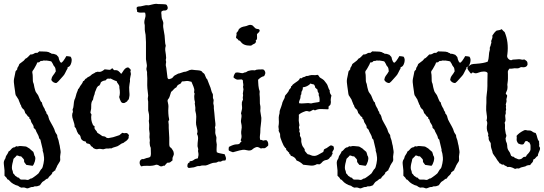

<svg xmlns="http://www.w3.org/2000/svg" viewBox="-26 -867 2895 1022"><path d="M81.1 -315.4 74.2 -332Q74.2 -335 71.8 -338.4Q69.3 -341.8 66.9 -346.2Q64.5 -350.6 62 -354Q59.6 -357.4 57.6 -360.4Q54.7 -372.1 54.7 -377.4Q54.7 -382.8 50.3 -407.7Q45.9 -432.6 48.8 -447.8Q51.8 -462.9 53.2 -468.8Q54.7 -474.6 55.2 -479Q55.7 -483.4 56.6 -486.3Q57.6 -489.3 60.5 -491.7Q63.5 -494.1 64.9 -496.6Q66.4 -499 65.9 -502Q65.4 -504.9 69.8 -510.7Q74.2 -516.6 75.2 -522Q76.2 -527.3 89.4 -535.6Q102.5 -543.9 109.4 -554.7Q116.2 -556.6 123.5 -564.5Q130.9 -572.3 135.7 -577.1Q146.5 -576.2 155.3 -582Q164.1 -587.9 171.9 -585L183.6 -593.8Q187.5 -592.8 206.5 -592.8Q225.6 -592.8 235.4 -588.9Q240.2 -584 243.7 -584.5Q247.1 -585 249 -580.1Q254.9 -582 261.7 -579.6Q268.6 -577.1 274.4 -575.2L285.2 -563.5Q288.1 -547.9 293 -539.6Q297.9 -531.2 302.7 -534.2Q309.6 -539.1 320.3 -556.6L327.1 -568.4Q332 -568.4 337.9 -567.4Q343.8 -566.4 349.6 -565.4Q359.4 -553.7 353.5 -532.7Q347.7 -511.7 335 -509.8Q333 -506.8 333.5 -504.9Q334 -502.9 332.5 -500.5Q331.1 -498 328.6 -494.1Q326.2 -490.2 321.3 -479.5Q316.4 -468.8 310.1 -462.4Q303.7 -456.1 293.5 -443.8Q283.2 -431.6 275.4 -425.8Q267.6 -423.8 259.3 -428.7Q251 -433.6 247.1 -441.4Q249 -455.1 253.9 -461.9Q258.8 -468.8 264.6 -476.6L271.5 -488.3Q270.5 -488.3 270 -495.6Q269.5 -502.9 266.6 -508.8Q262.7 -512.7 262.2 -514.6Q261.7 -516.6 258.8 -518.6Q255.9 -527.3 252.9 -530.8Q250 -534.2 248 -539.1Q244.1 -540 243.2 -541Q242.2 -542 241.2 -542H238.3Q237.3 -542 233.4 -543L220.7 -544.9Q216.8 -543.9 210 -544.9Q203.1 -545.9 201.2 -543Q189.5 -543.9 186.5 -539.1Q183.6 -534.2 171.9 -534.2Q169.9 -526.4 166.5 -521Q163.1 -515.6 158.7 -506.8Q154.3 -498 149.4 -492.2Q144.5 -486.3 146.5 -478Q148.4 -469.7 148.4 -456.1Q147.5 -431.6 152.3 -423.8Q155.3 -415 155.3 -411.1Q155.3 -407.2 157.2 -401.4Q159.2 -395.5 161.1 -386.7Q163.1 -377.9 170.4 -369.1Q177.7 -360.4 179.7 -353.5Q181.6 -346.7 184.6 -341.3Q187.5 -335.9 189 -331.5Q190.4 -327.1 192.9 -325.2Q195.3 -323.2 197.3 -321.3Q198.2 -308.6 211.9 -287.1Q212.9 -281.2 215.8 -276.4Q221.7 -270.5 220.7 -267.6Q218.8 -264.6 227.5 -255.9Q232.4 -246.1 232.4 -242.2Q234.4 -231.4 243.2 -216.8Q252 -202.1 254.9 -195.8Q257.8 -189.5 259.3 -187Q260.7 -184.6 262.7 -180.2Q264.6 -175.8 266.1 -169.9Q267.6 -164.1 271.5 -158.2Q279.3 -148.4 278.8 -143.6Q278.3 -138.7 282.2 -129.4Q286.1 -120.1 287.1 -112.3Q288.1 -104.5 289.6 -100.6Q291 -96.7 292 -91.3Q293 -85.9 293.9 -78.1Q294.9 -70.3 296.4 -64Q297.9 -57.6 295.4 -44.9Q293 -32.2 294.4 -22Q295.9 -11.7 290.5 -4.4Q285.2 2.9 278.3 15.6Q276.4 22.5 272.9 27.8Q269.5 33.2 267.6 41Q262.7 41 260.3 44.9Q257.8 48.8 252.9 49.8Q252.9 54.7 250.5 57.6Q248 60.5 246.1 63.5Q234.4 72.3 229.5 83Q221.7 84 215.8 89.8Q210 95.7 204.6 98.1Q199.2 100.6 194.8 107.4Q190.4 114.3 186.5 119.1Q172.9 125 167 125H159.2Q156.2 125 153.3 127Q150.4 128.9 147.5 128.4Q144.5 127.9 140.1 128.9Q135.7 129.9 132.3 131.8Q128.9 133.8 123 135.3Q117.2 136.7 111.8 133.8Q106.4 130.9 97.7 130.9L86.9 131.8Q75.2 127 70.3 122.1Q56.6 119.1 43.9 111.3Q31.2 103.5 25.9 96.2Q20.5 88.9 12.7 86.9Q9.8 78.1 -2 68.4V40Q-3.9 18.6 -5.4 8.3Q-6.8 -2 -4.9 -8.8Q-2.9 -15.6 -1.5 -17.1Q0 -18.6 2 -22.5Q3.9 -26.4 4.4 -30.3Q4.9 -34.2 7.3 -38.1Q9.8 -42 13.7 -47.9Q17.6 -53.7 19.5 -60.5Q27.3 -64.5 32.2 -71.3Q37.1 -78.1 44.9 -82Q51.8 -82 54.2 -84.5Q56.6 -86.9 60.5 -88.9Q66.4 -85.9 72.3 -88.4Q78.1 -90.8 88.4 -89.4Q98.6 -87.9 104.5 -87.9Q110.4 -87.9 115.2 -85.9Q127 -78.1 128.9 -77.6Q130.9 -77.1 134.3 -73.2Q137.7 -69.3 142.6 -65.9Q147.5 -62.5 151.4 -58.6Q152.3 -53.7 154.3 -49.8Q156.2 -45.9 156.2 -41Q168.9 -25.4 154.3 5.9Q151.4 12.7 147.5 15.6Q123 12.7 114.3 10.7Q111.3 5.9 106 0Q100.6 -5.9 102.5 -15.6Q98.6 -22.5 94.2 -26.4Q89.8 -30.3 85.9 -35.2Q81.1 -33.2 74.7 -36.6Q68.4 -40 62.5 -39.1Q58.6 -33.2 54.2 -29.8Q49.8 -26.4 45.9 -21.5L43 -7.8Q35.2 19.5 38.1 34.2Q43 45.9 43 50.8Q43 55.7 45.9 57.6Q48.8 59.6 51.3 63.5Q53.7 67.4 55.7 69.3Q60.5 71.3 64.5 75.2Q68.4 79.1 75.2 79.1Q80.1 88.9 87.9 88.9H107.4Q115.2 89.8 119.6 90.8Q124 91.8 131.3 86.9Q138.7 82 139.6 83Q140.6 84 145.5 81.1Q150.4 78.1 154.3 75.2Q158.2 72.3 167 65.9Q175.8 59.6 178.7 56.2Q181.6 52.7 182.6 50.3Q183.6 47.9 185.5 45.4Q187.5 43 189.5 39.1Q191.4 35.2 196.3 30.8Q201.2 26.4 205.6 3.4Q210 -19.5 208.5 -27.8Q207 -36.1 206.5 -43Q206.1 -49.8 203.1 -58.1Q200.2 -66.4 201.2 -68.4Q202.1 -70.3 201.2 -72.3L190.4 -117.2Q190.4 -121.1 189.5 -123Q181.6 -129.9 181.6 -133.8Q181.6 -137.7 177.7 -146.5Q173.8 -155.3 170.4 -160.6Q167 -166 165.5 -171.4Q164.1 -176.8 160.6 -179.7Q157.2 -182.6 153.3 -186.5Q154.3 -196.3 146.5 -207Q138.7 -217.8 138.2 -224.6Q137.7 -231.4 133.3 -233.4Q128.9 -235.4 129.9 -243.2Q122.1 -246.1 118.2 -253.4Q114.3 -260.7 107.4 -265.6Q108.4 -271.5 105.5 -273.9Q102.5 -276.4 103.5 -281.2Q93.8 -288.1 89.8 -295.4Q85.9 -302.7 86.4 -304.2Q86.9 -305.7 84 -309.1Q81.1 -312.5 81.1 -315.4Z M550.8 -131.8 576.2 -136.7 609.4 -147.5 625 -160.2Q627 -160.2 630.9 -158.7Q634.8 -157.2 642.1 -158.7Q649.4 -160.2 655.8 -153.8Q662.1 -147.5 659.7 -143.1Q657.2 -138.7 659.2 -132.8Q651.4 -118.2 636.7 -111.3Q634.8 -107.4 630.4 -106.4Q626 -105.5 620.6 -102.5Q615.2 -99.6 607.9 -93.8Q600.6 -87.9 587.9 -85Q575.2 -82 564.5 -76.2Q562.5 -79.1 559.1 -77.6Q555.7 -76.2 552.7 -76.2H538.1L523.4 -72.3Q504.9 -76.2 495.6 -73.7Q486.3 -71.3 477.1 -75.7Q467.8 -80.1 468.3 -81.5Q468.8 -83 467.8 -84Q460 -86.9 457.5 -91.3Q455.1 -95.7 453.1 -98.6Q446.3 -102.5 439.5 -103Q432.6 -103.5 430.7 -113.3Q418 -115.2 413.1 -120.1Q405.3 -125 403.3 -136.7Q401.4 -148.4 391.6 -153.3Q382.8 -167 380.9 -176.3Q378.9 -185.5 371.1 -192.4Q372.1 -204.1 362.8 -229.5Q353.5 -254.9 362.3 -271.5Q362.3 -276.4 360.4 -284.2Q365.2 -293.9 365.7 -305.2Q366.2 -316.4 367.7 -324.2Q369.1 -332 370.1 -335Q375 -343.8 377.9 -356.9Q380.9 -370.1 384.8 -378.4Q388.7 -386.7 389.6 -392.6Q393.6 -394.5 397 -401.9Q400.4 -409.2 407.2 -417.5Q414.1 -425.8 416 -434.6Q420.9 -435.5 423.3 -439.5Q425.8 -443.4 428.7 -447.3Q433.6 -448.2 436 -451.7Q438.5 -455.1 446.3 -458.5Q454.1 -461.9 458.5 -466.8Q462.9 -471.7 470.7 -475.1Q478.5 -478.5 480 -480.5Q481.4 -482.4 483.4 -482.4L494.1 -485.4Q497.1 -485.4 500 -484.4Q512.7 -482.4 531.2 -498Q543.9 -497.1 553.7 -495.6Q563.5 -494.1 570.3 -503.9Q575.2 -502 576.7 -498.5Q578.1 -495.1 583 -493.2Q596.7 -495.1 604.5 -488.8Q612.3 -482.4 619.1 -473.6Q622.1 -476.6 625 -481.4Q627.9 -486.3 633.8 -494.6Q639.6 -502.9 647.5 -506.3Q655.3 -509.8 660.2 -505.9Q665 -502 668.5 -497.6Q671.9 -493.2 669.4 -491.2Q667 -489.3 668.9 -484.4L670.9 -472.7Q669.9 -470.7 668.5 -460.9Q667 -451.2 666 -447.3Q665 -443.4 666 -440.4Q667 -437.5 663.6 -420.4Q660.2 -403.3 662.1 -382.8Q664.1 -362.3 663.1 -357.4Q662.1 -352.5 661.1 -346.2Q660.2 -339.8 658.2 -336.9Q653.3 -333 652.8 -331.1Q652.3 -329.1 650.4 -327.1L637.7 -319.3Q623 -315.4 617.2 -327.1Q611.3 -338.9 608.4 -350.6Q615.2 -370.1 609.4 -399.4V-406.2Q609.4 -412.1 602.5 -420.9Q595.7 -429.7 596.2 -431.2Q596.7 -432.6 595.7 -434.6Q585.9 -437.5 578.1 -441.4Q570.3 -445.3 562.5 -449.2Q557.6 -447.3 553.7 -448.2Q549.8 -449.2 545.4 -447.8Q541 -446.3 540 -443.4Q539.1 -440.4 536.1 -439.5L523.4 -436.5Q509.8 -430.7 509.3 -424.8Q508.8 -418.9 503.9 -414.1Q502.9 -410.2 499 -410.2Q495.1 -410.2 494.1 -406.2Q489.3 -401.4 487.8 -396.5Q486.3 -391.6 483.4 -385.3Q480.5 -378.9 479.5 -376.5Q478.5 -374 478 -369.1Q477.5 -364.3 476.1 -362.3Q474.6 -360.4 473.6 -356Q472.7 -351.6 471.2 -347.2Q469.7 -342.8 469.7 -339.4Q469.7 -335.9 466.8 -333Q463.9 -330.1 461.4 -321.8Q459 -313.5 459.5 -300.3Q460 -287.1 457 -277.3Q454.1 -267.6 456.5 -264.6Q459 -261.7 460.9 -257.8Q455.1 -230.5 468.8 -202.1Q471.7 -197.3 477.5 -195.3Q475.6 -182.6 480.5 -177.7Q491.2 -166 492.2 -160.2Q500 -156.2 506.3 -151.4Q512.7 -146.5 518.6 -142.6Q533.2 -141.6 537.6 -136.7Q542 -131.8 550.8 -131.8Z M929.7 -476.6 953.1 -484.4Q962.9 -484.4 971.7 -488.8Q980.5 -493.2 983.4 -494.1L995.1 -496.1L1011.7 -494.1Q1022.5 -493.2 1029.3 -492.7Q1036.1 -492.2 1042 -490.2Q1047.9 -488.3 1049.8 -484.9Q1051.8 -481.4 1055.2 -479Q1058.6 -476.6 1060.1 -475.6Q1061.5 -474.6 1063.5 -470.7Q1065.4 -466.8 1066.4 -463.4Q1067.4 -460 1070.8 -453.1Q1074.2 -446.3 1075.7 -446.3Q1077.1 -446.3 1080.1 -437Q1083 -427.7 1087.4 -418Q1091.8 -408.2 1094.7 -399.9Q1097.7 -391.6 1098.6 -385.7Q1099.6 -379.9 1101.6 -376Q1103.5 -372.1 1105.5 -368.7Q1107.4 -365.2 1107.4 -363.3V-345.7L1111.3 -335L1109.4 -317.4L1112.3 -302.7V-290Q1114.3 -277.3 1115.2 -263.2Q1116.2 -249 1117.7 -234.4Q1119.1 -219.7 1120.6 -209.5Q1122.1 -199.2 1118.2 -188.5Q1121.1 -178.7 1120.1 -169.9Q1119.1 -161.1 1120.6 -154.3Q1122.1 -147.5 1124 -142.6Q1126 -137.7 1126 -133.8L1125 -117.2L1127.9 -97.7Q1127.9 -88.9 1127 -78.6Q1126 -68.4 1127.9 -56.6Q1136.7 -51.8 1147.9 -50.3Q1159.2 -48.8 1169.9 -45.9Q1171.9 -39.1 1175.3 -31.7Q1178.7 -24.4 1175.8 -17.6Q1175.8 -12.7 1170.9 -12.7Q1166 -12.7 1161.6 -12.2Q1157.2 -11.7 1154.8 -9.8Q1152.3 -7.8 1149.4 -6.8H1135.7Q1127.9 -1 1120.1 -1Q1112.3 -1 1106 0.5Q1099.6 2 1095.7 3.9Q1073.2 13.7 1069.3 13.7H1058.6Q1045.9 13.7 1043.5 15.1Q1041 16.6 1037.6 17.1Q1034.2 17.6 1030.8 17.1Q1027.3 16.6 1022.5 18.1Q1017.6 19.5 1011.7 22Q1005.9 24.4 996.6 24.9Q987.3 25.4 981.9 26.9Q976.6 28.3 971.7 21.5Q969.7 2 981.4 -2Q985.4 -2.9 983.4 -8.8Q997.1 -8.8 1005.4 -15.6Q1013.7 -22.5 1027.3 -24.4Q1032.2 -42 1029.8 -52.7Q1027.3 -63.5 1028.3 -66.9Q1029.3 -70.3 1029.3 -72.3L1025.4 -88.9Q1025.4 -105.5 1027.8 -123Q1030.3 -140.6 1022.5 -154.3Q1027.3 -166 1023.4 -179.7Q1019.5 -193.4 1018.1 -203.1Q1016.6 -212.9 1018.1 -230.5Q1019.5 -248 1017.6 -259.3Q1015.6 -270.5 1014.2 -274.9Q1012.7 -279.3 1013.7 -286.1Q1014.6 -293 1012.2 -305.7Q1009.8 -318.4 1011.2 -320.3Q1012.7 -322.3 1011.7 -324.2L1008.8 -336.9Q1007.8 -344.7 1007.8 -352.1Q1007.8 -359.4 1009.3 -365.2Q1010.7 -371.1 1008.3 -372.6Q1005.9 -374 1007.8 -382.8Q1009.8 -391.6 1003.9 -405.8Q998 -419.9 993.2 -431.6Q974.6 -437.5 963.4 -435.5Q952.1 -433.6 943.4 -433.6Q940.4 -431.6 939 -427.7Q937.5 -423.8 934.6 -421.9Q926.8 -418 921.9 -415Q917 -412.1 913.1 -402.3Q904.3 -398.4 898.4 -391.1Q892.6 -383.8 884.8 -377.9Q876 -346.7 871.6 -342.3Q867.2 -337.9 866.2 -333.5Q865.2 -329.1 867.2 -323.2Q869.1 -317.4 870.1 -308.6Q871.1 -299.8 870.1 -290Q869.1 -280.3 870.1 -263.2Q871.1 -246.1 873.5 -236.8Q876 -227.5 872.6 -225.6Q869.1 -223.6 870.6 -216.8Q872.1 -210 872.1 -203.1V-185.5Q872.1 -180.7 875 -133.8V-100.6Q875 -85.9 880.9 -82.5Q886.7 -79.1 890.1 -72.8Q893.6 -66.4 895.5 -64Q897.5 -61.5 898.9 -52.2Q900.4 -43 895.5 -34.7Q890.6 -26.4 892.6 -13.7Q886.7 -8.8 881.3 -4.4Q876 0 865.2 -1Q860.4 2 849.6 15.6Q844.7 13.7 841.3 16.1Q837.9 18.6 832 18.6Q826.2 18.6 821.8 15.1Q817.4 11.7 811.5 10.3Q805.7 8.8 801.8 10.7Q797.9 12.7 786.6 14.6Q775.4 16.6 756.8 15.6Q738.3 14.6 725.6 18.6Q716.8 9.8 717.3 -2.4Q717.8 -14.6 728.5 -19.5Q730.5 -21.5 733.4 -20Q736.3 -18.6 745.1 -22.5Q753.9 -26.4 761.7 -27.3Q769.5 -28.3 774.4 -33.2Q777.3 -40 777.3 -48.8L776.4 -80.1Q771.5 -90.8 771.5 -97.2Q771.5 -103.5 770.5 -108.4Q772.5 -119.1 771 -125.5Q769.5 -131.8 769.5 -136.7L770.5 -156.2L767.6 -179.7Q767.6 -188.5 768.1 -196.3Q768.6 -204.1 767.1 -214.8Q765.6 -225.6 766.6 -227.1Q767.6 -228.5 767.6 -234.4V-249Q767.6 -257.8 765.6 -265.6L762.7 -279.3V-326.2Q760.7 -335.9 760.7 -342.8L762.7 -358.4Q756.8 -401.4 757.8 -426.3Q758.8 -451.2 756.8 -472.7V-483.4Q752 -498 753.9 -504.9Q755.9 -511.7 755.9 -519.5L751 -551.8V-642.6L749 -681.6L746.1 -697.3Q744.1 -707 744.6 -720.7Q745.1 -734.4 743.7 -737.8Q742.2 -741.2 742.2 -749.5Q742.2 -757.8 746.6 -772Q751 -786.1 746.1 -799.8Q738.3 -800.8 726.1 -799.8Q713.9 -798.8 704.1 -803.7Q704.1 -811.5 702.1 -816.9Q700.2 -822.3 702.1 -828.1Q707 -833 713.9 -832.5Q720.7 -832 737.3 -836.4Q753.9 -840.8 757.8 -839.4Q761.7 -837.9 768.6 -839.4Q775.4 -840.8 784.7 -843.3Q793.9 -845.7 804.7 -846.7Q818.4 -844.7 827.1 -845.2Q835.9 -845.7 842.8 -844.7Q849.6 -843.8 853.5 -843.8Q857.4 -843.8 861.3 -840.8Q870.1 -826.2 865.2 -818.4Q860.4 -810.5 849.6 -811Q838.9 -811.5 833 -804.7Q832 -800.8 832.5 -796.9Q833 -793 833.5 -788.6Q834 -784.2 834 -779.3Q834 -774.4 835.4 -769Q836.9 -763.7 839.4 -758.8Q841.8 -753.9 842.8 -748.5Q843.8 -743.2 842.8 -736.8Q841.8 -730.5 842.8 -721.7Q843.8 -712.9 846.2 -701.2Q848.6 -689.5 850.1 -678.2Q851.6 -667 852.1 -651.4Q852.5 -635.7 856.4 -623Q851.6 -608.4 854.5 -592.8Q857.4 -577.1 858.4 -558.6L856.4 -547.9L858.4 -537.1Q856.4 -527.3 856.4 -519.5L859.4 -504.9Q860.4 -500 860.4 -496.1L865.2 -457Q865.2 -448.2 873 -445.3Q878.9 -447.3 882.8 -448.2Q886.7 -449.2 890.6 -452.1Q894.5 -455.1 897 -459Q899.4 -462.9 904.8 -465.8Q910.2 -468.8 914.1 -470.7Q922.9 -476.6 929.7 -476.6Z M1232.4 -691.4Q1243.2 -702.1 1246.1 -713.9Q1250 -713.9 1252 -716.8Q1253.9 -719.7 1261.7 -722.7Q1269.5 -725.6 1276.9 -726.6Q1284.2 -727.5 1295.4 -732.4Q1306.6 -737.3 1318.4 -731.4Q1327.1 -723.6 1329.1 -720.7Q1331.1 -717.8 1335.4 -715.3Q1339.8 -712.9 1347.2 -712.4Q1354.5 -711.9 1356.4 -705.1Q1355.5 -697.3 1350.6 -693.8Q1345.7 -690.4 1341.8 -684.6Q1341.8 -676.8 1342.3 -666.5Q1342.8 -656.2 1335.9 -652.3Q1334 -649.4 1336.4 -646Q1338.9 -642.6 1335 -641.6Q1333 -635.7 1326.2 -633.3Q1319.3 -630.9 1315.9 -627.4Q1312.5 -624 1305.7 -624Q1269.5 -624 1255.9 -644.5Q1251 -651.4 1243.2 -652.3Q1241.2 -657.2 1237.8 -659.7Q1234.4 -662.1 1230.5 -665Q1230.5 -672.9 1232.4 -678.2Q1234.4 -683.6 1232.4 -691.4ZM1330.1 -492.2Q1337.9 -497.1 1350.6 -497.1Q1363.3 -497.1 1371.1 -497.6Q1378.9 -498 1383.8 -488.3Q1388.7 -478.5 1383.8 -469.7Q1381.8 -461.9 1377 -460.9Q1363.3 -458 1347.7 -442.4Q1348.6 -434.6 1348.6 -425.8Q1348.6 -417 1349.6 -411.1Q1350.6 -405.3 1351.1 -401.4Q1351.6 -397.5 1352.5 -393.1Q1353.5 -388.7 1355 -385.7Q1356.4 -382.8 1356.4 -379.9L1355.5 -366.2Q1357.4 -355.5 1357.4 -315.4Q1361.3 -298.8 1360.4 -291.5Q1359.4 -284.2 1359.4 -276.4L1365.2 -239.3Q1365.2 -223.6 1362.3 -202.1Q1359.4 -180.7 1359.9 -174.8Q1360.4 -168.9 1359.4 -160.2Q1358.4 -151.4 1357.4 -142.6Q1356.4 -133.8 1358.4 -125Q1359.4 -121.1 1363.3 -122.1Q1367.2 -123 1371.1 -120.1Q1375 -117.2 1379.9 -119.6Q1384.8 -122.1 1393.6 -120.1Q1404.3 -109.4 1401.4 -91.8Q1389.6 -81.1 1385.3 -79.1Q1380.9 -77.1 1374.5 -78.1Q1368.2 -79.1 1363.3 -76.2Q1350.6 -84 1344.2 -84.5Q1337.9 -85 1329.1 -80.1Q1320.3 -75.2 1317.4 -71.8Q1314.5 -68.4 1306.6 -66.4Q1298.8 -64.5 1288.1 -67.4Q1277.3 -70.3 1267.6 -69.8Q1257.8 -69.3 1213.9 -56.6Q1203.1 -59.6 1192.4 -65.4Q1189.5 -72.3 1192.4 -85Q1217.8 -98.6 1232.9 -98.6Q1248 -98.6 1251 -105Q1253.9 -111.3 1258.8 -112.3Q1259.8 -116.2 1256.3 -118.7Q1252.9 -121.1 1255.9 -123Q1261.7 -136.7 1258.8 -149.9Q1255.9 -163.1 1260.7 -188.5Q1260.7 -201.2 1257.8 -211.9Q1254.9 -222.7 1258.3 -237.3Q1261.7 -252 1256.8 -263.7Q1258.8 -272.5 1261.2 -282.2Q1263.7 -292 1262.2 -300.8Q1260.7 -309.6 1261.7 -323.2L1267.6 -337.9Q1267.6 -339.8 1266.6 -342.8Q1265.6 -345.7 1267.1 -353.5Q1268.6 -361.3 1267.6 -363.3Q1266.6 -365.2 1266.6 -368.2L1269.5 -388.7Q1270.5 -392.6 1269 -396.5Q1267.6 -400.4 1267.6 -405.3Q1270.5 -413.1 1268.6 -421.4Q1266.6 -429.7 1267.1 -435.5Q1267.6 -441.4 1259.8 -444.3Q1252 -444.3 1245.1 -443.4Q1231.4 -440.4 1216.8 -455.1Q1218.8 -470.7 1228.5 -480.5Q1240.2 -482.4 1248.5 -480Q1256.8 -477.5 1266.6 -477.5Q1277.3 -482.4 1279.8 -481.9Q1282.2 -481.4 1288.6 -485.8Q1294.9 -490.2 1296.4 -489.7Q1297.9 -489.3 1303.2 -491.2Q1308.6 -493.2 1318.8 -493.2Q1329.1 -493.2 1330.1 -492.2Z M1738.3 -358.4Q1732.4 -336.9 1735.4 -324.2Q1734.4 -310.5 1731 -307.6Q1727.5 -304.7 1722.7 -299.8Q1722.7 -295.9 1723.1 -291.5Q1723.6 -287.1 1720.7 -285.2Q1702.1 -286.1 1684.1 -286.6Q1666 -287.1 1653.3 -280.3Q1648.4 -279.3 1646.5 -280.8Q1644.5 -282.2 1641.6 -283.2Q1636.7 -281.2 1629.4 -276.4Q1622.1 -271.5 1615.2 -274.4Q1608.4 -277.3 1600.6 -275.4Q1572.3 -265.6 1564.5 -255.9Q1565.4 -245.1 1564.5 -234.9Q1563.5 -224.6 1565.4 -215.8L1567.4 -203.1Q1568.4 -199.2 1566.9 -196.3Q1565.4 -193.4 1565.4 -189Q1565.4 -184.6 1567.9 -179.2Q1570.3 -173.8 1566.4 -168.9Q1568.4 -164.1 1570.3 -159.2Q1572.3 -154.3 1570.3 -146.5Q1571.3 -141.6 1573.2 -139.2Q1575.2 -136.7 1576.7 -131.8Q1578.1 -127 1577.6 -119.6Q1577.1 -112.3 1578.6 -107.4Q1580.1 -102.5 1581.5 -96.2Q1583 -89.8 1590.8 -80.1Q1598.6 -70.3 1595.7 -64.5Q1600.6 -59.6 1604 -54.7Q1607.4 -49.8 1612.3 -45.9Q1621.1 -44.9 1628.4 -41Q1635.7 -37.1 1647 -37.1Q1658.2 -37.1 1673.3 -46.4Q1688.5 -55.7 1693.4 -57.6Q1696.3 -59.6 1696.8 -64.9Q1697.3 -70.3 1700.2 -72.8Q1703.1 -75.2 1705.6 -75.7Q1708 -76.2 1712.4 -78.6Q1716.8 -81.1 1720.7 -84.5Q1724.6 -87.9 1731.4 -91.8Q1738.3 -95.7 1750 -86.9Q1752.9 -75.2 1750 -70.3Q1747.1 -65.4 1744.1 -60.5Q1741.2 -55.7 1743.2 -54.2Q1745.1 -52.7 1744.1 -47.9Q1738.3 -42 1738.3 -35.2Q1732.4 -33.2 1729.5 -27.8Q1726.6 -22.5 1720.7 -19Q1714.8 -15.6 1709.5 -15.1Q1704.1 -14.6 1697.8 -11.2Q1691.4 -7.8 1687.5 -2.4Q1683.6 2.9 1674.8 7.8Q1669.9 6.8 1661.1 6.8Q1644.5 16.6 1626.5 14.2Q1608.4 11.7 1587.9 9.8Q1572.3 -5.9 1552.7 -12.7Q1544.9 -32.2 1521.5 -38.1Q1521.5 -43.9 1517.1 -45.9Q1512.7 -47.9 1512.7 -55.7Q1507.8 -56.6 1506.3 -60.5Q1504.9 -64.5 1500 -66.4Q1499 -69.3 1497.6 -70.8Q1496.1 -72.3 1497.1 -77.1Q1492.2 -79.1 1489.7 -83.5Q1487.3 -87.9 1483.4 -92.8Q1476.6 -106.4 1475.1 -111.3Q1473.6 -116.2 1468.8 -127.9Q1463.9 -139.6 1464.8 -154.3L1457 -170.9Q1459 -175.8 1457.5 -181.2Q1456.1 -186.5 1456.1 -192.4L1458 -207Q1459 -217.8 1458 -230Q1457 -242.2 1459 -252L1461.9 -263.7Q1462.9 -267.6 1462.4 -271Q1461.9 -274.4 1464.4 -281.7Q1466.8 -289.1 1470.7 -298.8Q1474.6 -308.6 1475.1 -312.5Q1475.6 -316.4 1477.5 -322.3Q1479.5 -328.1 1482.4 -333Q1485.4 -337.9 1487.8 -343.3Q1490.2 -348.6 1490.2 -353Q1490.2 -357.4 1494.6 -361.8Q1499 -366.2 1501 -369.1Q1502.9 -372.1 1505.4 -375Q1507.8 -377.9 1509.8 -380.9Q1511.7 -389.6 1518.1 -395Q1524.4 -400.4 1523.4 -408.2Q1528.3 -408.2 1529.3 -412.1Q1530.3 -416 1537.1 -420.4Q1543.9 -424.8 1545.9 -426.8Q1547.9 -428.7 1557.1 -434.6Q1566.4 -440.4 1571.3 -452.1Q1576.2 -448.2 1577.6 -449.7Q1579.1 -451.2 1584 -454.1Q1588.9 -457 1591.8 -457Q1594.7 -457 1600.1 -460.4Q1605.5 -463.9 1609.9 -462.9Q1614.3 -461.9 1618.2 -464.8Q1631.8 -468.8 1642.6 -467.3Q1653.3 -465.8 1664.1 -468.8Q1668.9 -466.8 1671.4 -461.9Q1673.8 -457 1677.2 -454.1Q1680.7 -451.2 1683.6 -450.2Q1686.5 -449.2 1691.4 -445.3Q1696.3 -441.4 1698.2 -439.9Q1700.2 -438.5 1702.1 -435.1Q1704.1 -431.6 1707.5 -428.2Q1710.9 -424.8 1714.4 -418.9Q1717.8 -413.1 1720.7 -403.3Q1723.6 -393.6 1729.5 -384.8Q1727.5 -377 1730.5 -373Q1731.4 -368.2 1733.9 -365.2Q1736.3 -362.3 1738.3 -358.4ZM1629.9 -316.4 1642.6 -319.3Q1650.4 -321.3 1658.7 -321.8Q1667 -322.3 1674.8 -325.2Q1676.8 -347.7 1669.9 -361.3Q1672.9 -368.2 1668 -374.5Q1663.1 -380.9 1664.1 -389.6Q1653.3 -400.4 1651.4 -401.4Q1651.4 -407.2 1649.4 -410.2Q1647.5 -413.1 1645.5 -417Q1640.6 -418.9 1635.7 -419.4Q1630.9 -419.9 1627.9 -422.9Q1609.4 -404.3 1585.9 -402.3Q1586.9 -389.6 1579.1 -378.9Q1578.1 -375 1578.1 -371.1V-365.2Q1573.2 -361.3 1573.7 -353Q1574.2 -344.7 1569.3 -335.4Q1564.5 -326.2 1566.4 -317.4Q1580.1 -315.4 1591.8 -316.9Q1603.5 -318.4 1614.3 -318.4Z M1853.5 -315.4 1846.7 -332Q1846.7 -335 1844.2 -338.4Q1841.8 -341.8 1839.4 -346.2Q1836.9 -350.6 1834.5 -354Q1832 -357.4 1830.1 -360.4Q1827.1 -372.1 1827.1 -377.4Q1827.1 -382.8 1822.8 -407.7Q1818.4 -432.6 1821.3 -447.8Q1824.2 -462.9 1825.7 -468.8Q1827.1 -474.6 1827.6 -479Q1828.1 -483.4 1829.1 -486.3Q1830.1 -489.3 1833 -491.7Q1835.9 -494.1 1837.4 -496.6Q1838.9 -499 1838.4 -502Q1837.9 -504.9 1842.3 -510.7Q1846.7 -516.6 1847.7 -522Q1848.6 -527.3 1861.8 -535.6Q1875 -543.9 1881.8 -554.7Q1888.7 -556.6 1896 -564.5Q1903.3 -572.3 1908.2 -577.1Q1918.9 -576.2 1927.7 -582Q1936.5 -587.9 1944.3 -585L1956.1 -593.8Q1960 -592.8 1979 -592.8Q1998 -592.8 2007.8 -588.9Q2012.7 -584 2016.1 -584.5Q2019.5 -585 2021.5 -580.1Q2027.3 -582 2034.2 -579.6Q2041 -577.1 2046.9 -575.2L2057.6 -563.5Q2060.5 -547.9 2065.4 -539.6Q2070.3 -531.2 2075.2 -534.2Q2082 -539.1 2092.8 -556.6L2099.6 -568.4Q2104.5 -568.4 2110.4 -567.4Q2116.2 -566.4 2122.1 -565.4Q2131.8 -553.7 2126 -532.7Q2120.1 -511.7 2107.4 -509.8Q2105.5 -506.8 2106 -504.9Q2106.4 -502.9 2105 -500.5Q2103.5 -498 2101.1 -494.1Q2098.6 -490.2 2093.8 -479.5Q2088.9 -468.8 2082.5 -462.4Q2076.2 -456.1 2065.9 -443.8Q2055.7 -431.6 2047.9 -425.8Q2040 -423.8 2031.7 -428.7Q2023.4 -433.6 2019.5 -441.4Q2021.5 -455.1 2026.4 -461.9Q2031.2 -468.8 2037.1 -476.6L2043.9 -488.3Q2043 -488.3 2042.5 -495.6Q2042 -502.9 2039.1 -508.8Q2035.2 -512.7 2034.7 -514.6Q2034.2 -516.6 2031.2 -518.6Q2028.3 -527.3 2025.4 -530.8Q2022.5 -534.2 2020.5 -539.1Q2016.6 -540 2015.6 -541Q2014.6 -542 2013.7 -542H2010.7Q2009.8 -542 2005.9 -543L1993.2 -544.9Q1989.3 -543.9 1982.4 -544.9Q1975.6 -545.9 1973.6 -543Q1961.9 -543.9 1959 -539.1Q1956.1 -534.2 1944.3 -534.2Q1942.4 -526.4 1939 -521Q1935.5 -515.6 1931.2 -506.8Q1926.8 -498 1921.9 -492.2Q1917 -486.3 1918.9 -478Q1920.9 -469.7 1920.9 -456.1Q1919.9 -431.6 1924.8 -423.8Q1927.7 -415 1927.7 -411.1Q1927.7 -407.2 1929.7 -401.4Q1931.6 -395.5 1933.6 -386.7Q1935.5 -377.9 1942.9 -369.1Q1950.2 -360.4 1952.1 -353.5Q1954.1 -346.7 1957 -341.3Q1960 -335.9 1961.4 -331.5Q1962.9 -327.1 1965.3 -325.2Q1967.8 -323.2 1969.7 -321.3Q1970.7 -308.6 1984.4 -287.1Q1985.4 -281.2 1988.3 -276.4Q1994.1 -270.5 1993.2 -267.6Q1991.2 -264.6 2000 -255.9Q2004.9 -246.1 2004.9 -242.2Q2006.8 -231.4 2015.6 -216.8Q2024.4 -202.1 2027.3 -195.8Q2030.3 -189.5 2031.7 -187Q2033.2 -184.6 2035.2 -180.2Q2037.1 -175.8 2038.6 -169.9Q2040 -164.1 2043.9 -158.2Q2051.8 -148.4 2051.3 -143.6Q2050.8 -138.7 2054.7 -129.4Q2058.6 -120.1 2059.6 -112.3Q2060.5 -104.5 2062 -100.6Q2063.5 -96.7 2064.5 -91.3Q2065.4 -85.9 2066.4 -78.1Q2067.4 -70.3 2068.8 -64Q2070.3 -57.6 2067.9 -44.9Q2065.4 -32.2 2066.9 -22Q2068.4 -11.7 2063 -4.4Q2057.6 2.9 2050.8 15.6Q2048.8 22.5 2045.4 27.8Q2042 33.2 2040 41Q2035.2 41 2032.7 44.9Q2030.3 48.8 2025.4 49.8Q2025.4 54.7 2022.9 57.6Q2020.5 60.5 2018.6 63.5Q2006.8 72.3 2002 83Q1994.1 84 1988.3 89.8Q1982.4 95.7 1977.1 98.1Q1971.7 100.6 1967.3 107.4Q1962.9 114.3 1959 119.1Q1945.3 125 1939.5 125H1931.6Q1928.7 125 1925.8 127Q1922.9 128.9 1919.9 128.4Q1917 127.9 1912.6 128.9Q1908.2 129.9 1904.8 131.8Q1901.4 133.8 1895.5 135.3Q1889.6 136.7 1884.3 133.8Q1878.9 130.9 1870.1 130.9L1859.4 131.8Q1847.7 127 1842.8 122.1Q1829.1 119.1 1816.4 111.3Q1803.7 103.5 1798.3 96.2Q1793 88.9 1785.2 86.9Q1782.2 78.1 1770.5 68.4V40Q1768.6 18.6 1767.1 8.3Q1765.6 -2 1767.6 -8.8Q1769.5 -15.6 1771 -17.1Q1772.5 -18.6 1774.4 -22.5Q1776.4 -26.4 1776.9 -30.3Q1777.3 -34.2 1779.8 -38.1Q1782.2 -42 1786.1 -47.9Q1790 -53.7 1792 -60.5Q1799.8 -64.5 1804.7 -71.3Q1809.6 -78.1 1817.4 -82Q1824.2 -82 1826.7 -84.5Q1829.1 -86.9 1833 -88.9Q1838.9 -85.9 1844.7 -88.4Q1850.6 -90.8 1860.8 -89.4Q1871.1 -87.9 1877 -87.9Q1882.8 -87.9 1887.7 -85.9Q1899.4 -78.1 1901.4 -77.6Q1903.3 -77.1 1906.7 -73.2Q1910.2 -69.3 1915 -65.9Q1919.9 -62.5 1923.8 -58.6Q1924.8 -53.7 1926.8 -49.8Q1928.7 -45.9 1928.7 -41Q1941.4 -25.4 1926.8 5.9Q1923.8 12.7 1919.9 15.6Q1895.5 12.7 1886.7 10.7Q1883.8 5.9 1878.4 0Q1873 -5.9 1875 -15.6Q1871.1 -22.5 1866.7 -26.4Q1862.3 -30.3 1858.4 -35.2Q1853.5 -33.2 1847.2 -36.6Q1840.8 -40 1835 -39.1Q1831.1 -33.2 1826.7 -29.8Q1822.3 -26.4 1818.4 -21.5L1815.4 -7.8Q1807.6 19.5 1810.5 34.2Q1815.4 45.9 1815.4 50.8Q1815.4 55.7 1818.4 57.6Q1821.3 59.6 1823.7 63.5Q1826.2 67.4 1828.1 69.3Q1833 71.3 1836.9 75.2Q1840.8 79.1 1847.7 79.1Q1852.5 88.9 1860.4 88.9H1879.9Q1887.7 89.8 1892.1 90.8Q1896.5 91.8 1903.8 86.9Q1911.1 82 1912.1 83Q1913.1 84 1918 81.1Q1922.9 78.1 1926.8 75.2Q1930.7 72.3 1939.5 65.9Q1948.2 59.6 1951.2 56.2Q1954.1 52.7 1955.1 50.3Q1956.1 47.9 1958 45.4Q1960 43 1961.9 39.1Q1963.9 35.2 1968.8 30.8Q1973.6 26.4 1978 3.4Q1982.4 -19.5 1981 -27.8Q1979.5 -36.1 1979 -43Q1978.5 -49.8 1975.6 -58.1Q1972.7 -66.4 1973.6 -68.4Q1974.6 -70.3 1973.6 -72.3L1962.9 -117.2Q1962.9 -121.1 1961.9 -123Q1954.1 -129.9 1954.1 -133.8Q1954.1 -137.7 1950.2 -146.5Q1946.3 -155.3 1942.9 -160.6Q1939.5 -166 1938 -171.4Q1936.5 -176.8 1933.1 -179.7Q1929.7 -182.6 1925.8 -186.5Q1926.8 -196.3 1918.9 -207Q1911.1 -217.8 1910.6 -224.6Q1910.2 -231.4 1905.8 -233.4Q1901.4 -235.4 1902.3 -243.2Q1894.5 -246.1 1890.6 -253.4Q1886.7 -260.7 1879.9 -265.6Q1880.9 -271.5 1877.9 -273.9Q1875 -276.4 1876 -281.2Q1866.2 -288.1 1862.3 -295.4Q1858.4 -302.7 1858.9 -304.2Q1859.4 -305.7 1856.4 -309.1Q1853.5 -312.5 1853.5 -315.4Z M2204.1 -315.4 2197.3 -332Q2197.3 -335 2194.8 -338.4Q2192.4 -341.8 2189.9 -346.2Q2187.5 -350.6 2185.1 -354Q2182.6 -357.4 2180.7 -360.4Q2177.7 -372.1 2177.7 -377.4Q2177.7 -382.8 2173.3 -407.7Q2168.9 -432.6 2171.9 -447.8Q2174.8 -462.9 2176.3 -468.8Q2177.7 -474.6 2178.2 -479Q2178.7 -483.4 2179.7 -486.3Q2180.7 -489.3 2183.6 -491.7Q2186.5 -494.1 2188 -496.6Q2189.5 -499 2189 -502Q2188.5 -504.9 2192.9 -510.7Q2197.3 -516.6 2198.2 -522Q2199.2 -527.3 2212.4 -535.6Q2225.6 -543.9 2232.4 -554.7Q2239.3 -556.6 2246.6 -564.5Q2253.9 -572.3 2258.8 -577.1Q2269.5 -576.2 2278.3 -582Q2287.1 -587.9 2294.9 -585L2306.6 -593.8Q2310.5 -592.8 2329.6 -592.8Q2348.6 -592.8 2358.4 -588.9Q2363.3 -584 2366.7 -584.5Q2370.1 -585 2372.1 -580.1Q2377.9 -582 2384.8 -579.6Q2391.6 -577.1 2397.5 -575.2L2408.2 -563.5Q2411.1 -547.9 2416 -539.6Q2420.9 -531.2 2425.8 -534.2Q2432.6 -539.1 2443.4 -556.6L2450.2 -568.4Q2455.1 -568.4 2460.9 -567.4Q2466.8 -566.4 2472.7 -565.4Q2482.4 -553.7 2476.6 -532.7Q2470.7 -511.7 2458 -509.8Q2456.1 -506.8 2456.5 -504.9Q2457 -502.9 2455.6 -500.5Q2454.1 -498 2451.7 -494.1Q2449.2 -490.2 2444.3 -479.5Q2439.5 -468.8 2433.1 -462.4Q2426.8 -456.1 2416.5 -443.8Q2406.2 -431.6 2398.4 -425.8Q2390.6 -423.8 2382.3 -428.7Q2374 -433.6 2370.1 -441.4Q2372.1 -455.1 2377 -461.9Q2381.8 -468.8 2387.7 -476.6L2394.5 -488.3Q2393.6 -488.3 2393.1 -495.6Q2392.6 -502.9 2389.6 -508.8Q2385.7 -512.7 2385.3 -514.6Q2384.8 -516.6 2381.8 -518.6Q2378.9 -527.3 2376 -530.8Q2373 -534.2 2371.1 -539.1Q2367.2 -540 2366.2 -541Q2365.2 -542 2364.3 -542H2361.3Q2360.4 -542 2356.4 -543L2343.8 -544.9Q2339.8 -543.9 2333 -544.9Q2326.2 -545.9 2324.2 -543Q2312.5 -543.9 2309.6 -539.1Q2306.6 -534.2 2294.9 -534.2Q2293 -526.4 2289.6 -521Q2286.1 -515.6 2281.7 -506.8Q2277.3 -498 2272.5 -492.2Q2267.6 -486.3 2269.5 -478Q2271.5 -469.7 2271.5 -456.1Q2270.5 -431.6 2275.4 -423.8Q2278.3 -415 2278.3 -411.1Q2278.3 -407.2 2280.3 -401.4Q2282.2 -395.5 2284.2 -386.7Q2286.1 -377.9 2293.5 -369.1Q2300.8 -360.4 2302.7 -353.5Q2304.7 -346.7 2307.6 -341.3Q2310.5 -335.9 2312 -331.5Q2313.5 -327.1 2315.9 -325.2Q2318.4 -323.2 2320.3 -321.3Q2321.3 -308.6 2335 -287.1Q2335.9 -281.2 2338.9 -276.4Q2344.7 -270.5 2343.8 -267.6Q2341.8 -264.6 2350.6 -255.9Q2355.5 -246.1 2355.5 -242.2Q2357.4 -231.4 2366.2 -216.8Q2375 -202.1 2377.9 -195.8Q2380.9 -189.5 2382.3 -187Q2383.8 -184.6 2385.7 -180.2Q2387.7 -175.8 2389.2 -169.9Q2390.6 -164.1 2394.5 -158.2Q2402.3 -148.4 2401.9 -143.6Q2401.4 -138.7 2405.3 -129.4Q2409.2 -120.1 2410.2 -112.3Q2411.1 -104.5 2412.6 -100.6Q2414.1 -96.7 2415 -91.3Q2416 -85.9 2417 -78.1Q2418 -70.3 2419.4 -64Q2420.9 -57.6 2418.5 -44.9Q2416 -32.2 2417.5 -22Q2418.9 -11.7 2413.6 -4.4Q2408.2 2.9 2401.4 15.6Q2399.4 22.5 2396 27.8Q2392.6 33.2 2390.6 41Q2385.7 41 2383.3 44.9Q2380.9 48.8 2376 49.8Q2376 54.7 2373.5 57.6Q2371.1 60.5 2369.1 63.5Q2357.4 72.3 2352.5 83Q2344.7 84 2338.9 89.8Q2333 95.7 2327.6 98.1Q2322.3 100.6 2317.9 107.4Q2313.5 114.3 2309.6 119.1Q2295.9 125 2290 125H2282.2Q2279.3 125 2276.4 127Q2273.4 128.9 2270.5 128.4Q2267.6 127.9 2263.2 128.9Q2258.8 129.9 2255.4 131.8Q2252 133.8 2246.1 135.3Q2240.2 136.7 2234.9 133.8Q2229.5 130.9 2220.7 130.9L2210 131.8Q2198.2 127 2193.4 122.1Q2179.7 119.1 2167 111.3Q2154.3 103.5 2148.9 96.2Q2143.6 88.9 2135.7 86.9Q2132.8 78.1 2121.1 68.4V40Q2119.1 18.6 2117.7 8.3Q2116.2 -2 2118.2 -8.8Q2120.1 -15.6 2121.6 -17.1Q2123 -18.6 2125 -22.5Q2127 -26.4 2127.4 -30.3Q2127.9 -34.2 2130.4 -38.1Q2132.8 -42 2136.7 -47.9Q2140.6 -53.7 2142.6 -60.5Q2150.4 -64.5 2155.3 -71.3Q2160.2 -78.1 2168 -82Q2174.8 -82 2177.2 -84.5Q2179.7 -86.9 2183.6 -88.9Q2189.5 -85.9 2195.3 -88.4Q2201.2 -90.8 2211.4 -89.4Q2221.7 -87.9 2227.5 -87.9Q2233.4 -87.9 2238.3 -85.9Q2250 -78.1 2252 -77.6Q2253.9 -77.1 2257.3 -73.2Q2260.7 -69.3 2265.6 -65.9Q2270.5 -62.5 2274.4 -58.6Q2275.4 -53.7 2277.3 -49.8Q2279.3 -45.9 2279.3 -41Q2292 -25.4 2277.3 5.9Q2274.4 12.7 2270.5 15.6Q2246.1 12.7 2237.3 10.7Q2234.4 5.9 2229 0Q2223.6 -5.9 2225.6 -15.6Q2221.7 -22.5 2217.3 -26.4Q2212.9 -30.3 2209 -35.2Q2204.1 -33.2 2197.8 -36.6Q2191.4 -40 2185.5 -39.1Q2181.6 -33.2 2177.2 -29.8Q2172.9 -26.4 2168.9 -21.5L2166 -7.8Q2158.2 19.5 2161.1 34.2Q2166 45.9 2166 50.8Q2166 55.7 2168.9 57.6Q2171.9 59.6 2174.3 63.5Q2176.8 67.4 2178.7 69.3Q2183.6 71.3 2187.5 75.2Q2191.4 79.1 2198.2 79.1Q2203.1 88.9 2210.9 88.9H2230.5Q2238.3 89.8 2242.7 90.8Q2247.1 91.8 2254.4 86.9Q2261.7 82 2262.7 83Q2263.7 84 2268.6 81.1Q2273.4 78.1 2277.3 75.2Q2281.2 72.3 2290 65.9Q2298.8 59.6 2301.8 56.2Q2304.7 52.7 2305.7 50.3Q2306.6 47.9 2308.6 45.4Q2310.5 43 2312.5 39.1Q2314.5 35.2 2319.3 30.8Q2324.2 26.4 2328.6 3.4Q2333 -19.5 2331.5 -27.8Q2330.1 -36.1 2329.6 -43Q2329.1 -49.8 2326.2 -58.1Q2323.2 -66.4 2324.2 -68.4Q2325.2 -70.3 2324.2 -72.3L2313.5 -117.2Q2313.5 -121.1 2312.5 -123Q2304.7 -129.9 2304.7 -133.8Q2304.7 -137.7 2300.8 -146.5Q2296.9 -155.3 2293.5 -160.6Q2290 -166 2288.6 -171.4Q2287.1 -176.8 2283.7 -179.7Q2280.3 -182.6 2276.4 -186.5Q2277.3 -196.3 2269.5 -207Q2261.7 -217.8 2261.2 -224.6Q2260.7 -231.4 2256.3 -233.4Q2252 -235.4 2252.9 -243.2Q2245.1 -246.1 2241.2 -253.4Q2237.3 -260.7 2230.5 -265.6Q2231.4 -271.5 2228.5 -273.9Q2225.6 -276.4 2226.6 -281.2Q2216.8 -288.1 2212.9 -295.4Q2209 -302.7 2209.5 -304.2Q2210 -305.7 2207 -309.1Q2204.1 -312.5 2204.1 -315.4Z M2722.7 -550.8 2736.3 -551.8Q2743.2 -551.8 2750 -549.8Q2756.8 -547.9 2764.6 -550.8Q2776.4 -543.9 2779.3 -539.6Q2782.2 -535.2 2782.2 -524.4Q2778.3 -504.9 2747.1 -509.8Q2737.3 -505.9 2735.4 -504.4Q2733.4 -502.9 2721.2 -503.4Q2709 -503.9 2708 -502.9Q2707 -502 2697.3 -501.5Q2687.5 -501 2687 -502Q2686.5 -502.9 2681.6 -496.1Q2676.8 -489.3 2677.2 -484.9Q2677.7 -480.5 2677.7 -470.7V-449.2Q2677.7 -438.5 2675.8 -426.8Q2673.8 -415 2674.8 -412.1Q2675.8 -409.2 2675.3 -399.4Q2674.8 -389.6 2671.9 -384.3Q2668.9 -378.9 2667 -372.6Q2665 -366.2 2669.9 -363.8Q2674.8 -361.3 2672.9 -352.5L2669.9 -340.8Q2668.9 -336.9 2669.9 -333.5Q2670.9 -330.1 2669.9 -325.2L2666 -310.5Q2668.9 -303.7 2667.5 -299.8Q2666 -295.9 2667.5 -288.6Q2668.9 -281.2 2667 -279.3Q2665 -277.3 2666 -270Q2667 -262.7 2665 -258.8Q2663.1 -254.9 2663.1 -250L2665 -228.5Q2665 -221.7 2660.2 -213.9Q2663.1 -204.1 2662.1 -193.8Q2661.1 -183.6 2663.1 -173.8L2666 -156.2Q2667 -153.3 2668.5 -149.4Q2669.9 -145.5 2668.9 -141.6L2665 -129.9Q2665 -126 2667 -116.2Q2673.8 -102.5 2673.8 -92.8Q2673.8 -83 2675.8 -76.2Q2677.7 -69.3 2683.6 -61.5Q2689.5 -53.7 2690.9 -47.4Q2692.4 -41 2694.3 -38.1Q2703.1 -32.2 2704.1 -32.7Q2705.1 -33.2 2707 -33.2Q2714.8 -25.4 2719.7 -24.4Q2724.6 -23.4 2729.5 -20.5Q2734.4 -17.6 2743.2 -19.5Q2752 -21.5 2756.3 -27.3Q2760.7 -33.2 2771.5 -32.2Q2775.4 -35.2 2776.9 -39.6Q2778.3 -43.9 2782.2 -45.9Q2797.9 -62.5 2797.9 -72.3V-89.8Q2797.9 -96.7 2795.9 -100.1Q2793.9 -103.5 2792 -108.4Q2783.2 -111.3 2783.2 -113.8Q2783.2 -116.2 2777.8 -116.2Q2772.5 -116.2 2769.5 -114.3Q2765.6 -108.4 2763.2 -103Q2760.7 -97.7 2752 -97.7Q2743.2 -97.7 2732.4 -103.5Q2722.7 -116.2 2724.1 -126.5Q2725.6 -136.7 2723.6 -143.6Q2736.3 -160.2 2764.6 -173.8Q2772.5 -175.8 2776.9 -173.8Q2781.2 -171.9 2790.5 -172.4Q2799.8 -172.9 2807.6 -166.5Q2815.4 -160.2 2825.2 -159.2Q2831.1 -148.4 2833.5 -135.7Q2835.9 -123 2843.8 -113.3Q2842.8 -108.4 2844.2 -100.6Q2845.7 -92.8 2842.8 -89.8Q2851.6 -80.1 2847.2 -68.8Q2842.8 -57.6 2839.8 -50.8Q2836.9 -43.9 2836.9 -37.1Q2829.1 -33.2 2825.2 -26.9Q2821.3 -20.5 2812.5 -17.6Q2812.5 -6.8 2806.2 -1Q2799.8 4.9 2795.9 11.7Q2779.3 11.7 2770.5 18.6Q2744.1 23.4 2736.3 30.3Q2727.5 27.3 2715.8 32.2Q2689.5 17.6 2675.8 22.5Q2670.9 17.6 2664.6 15.6Q2658.2 13.7 2655.3 8.8Q2646.5 10.7 2643.1 7.3Q2639.6 3.9 2632.8 2Q2630.9 -2.9 2626 -8.3Q2621.1 -13.7 2617.7 -20Q2614.3 -26.4 2605 -38.6Q2595.7 -50.8 2595.7 -55.2Q2595.7 -59.6 2590.8 -72.8Q2585.9 -85.9 2585.9 -105.5Q2584 -109.4 2581.1 -113.3Q2578.1 -117.2 2576.2 -122.6Q2574.2 -127.9 2575.2 -134.3Q2576.2 -140.6 2571.3 -142.6Q2575.2 -152.3 2570.8 -161.1Q2566.4 -169.9 2565.4 -181.2Q2564.5 -192.4 2566.9 -204.1Q2569.3 -215.8 2563.5 -226.6Q2568.4 -236.3 2564.5 -258.3Q2560.5 -280.3 2562 -300.8Q2563.5 -321.3 2563 -335Q2562.5 -348.6 2564.5 -362.3Q2568.4 -389.6 2568.4 -409.2V-428.7L2569.3 -478.5Q2564.5 -486.3 2549.3 -486.3Q2534.2 -486.3 2519.5 -480Q2504.9 -473.6 2494.1 -480.5Q2487.3 -482.4 2485.4 -478Q2483.4 -473.6 2478.5 -477.5Q2461.9 -497.1 2461.9 -504.4Q2461.9 -511.7 2471.7 -517.1Q2481.4 -522.5 2483.4 -524.4Q2495.1 -527.3 2505.9 -527.3Q2550.8 -530.3 2570.3 -539.1Q2575.2 -553.7 2575.7 -565.9Q2576.2 -578.1 2577.6 -586.4Q2579.1 -594.7 2580.1 -597.2Q2581.1 -599.6 2581.5 -603Q2582 -606.4 2581.1 -609.4Q2580.1 -612.3 2583.5 -619.6Q2586.9 -627 2586.9 -631.8Q2590.8 -640.6 2589.4 -643.1Q2587.9 -645.5 2588.9 -649.9Q2589.8 -654.3 2593.3 -661.1Q2596.7 -668 2594.7 -677.7Q2605.5 -695.3 2617.2 -704.1Q2635.7 -706.1 2644.5 -711.9Q2654.3 -700.2 2660.2 -696.3Q2682.6 -643.6 2674.8 -579.1Q2674.8 -576.2 2673.8 -572.3Q2672.9 -568.4 2674.3 -563Q2675.8 -557.6 2681.2 -552.7Q2686.5 -547.9 2691.4 -546.9Q2696.3 -545.9 2699.2 -547.9Q2702.1 -549.8 2706.1 -549.8Z"/></svg>

Font: Mountains of Christmas
Style: Bold
Weight: 700
Designer: Crystal Kluge
Foundry: Font Diner, Inc DBA Tart Workshop
Version: Version 1.002